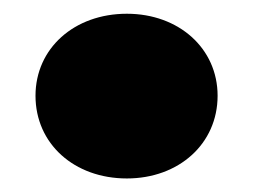

<svg xmlns="http://www.w3.org/2000/svg" viewBox="-20 -257 375 285"><path d="M168.3 7.9C245.5 7.9 303 -43.6 303 -114.9C303 -185.1 245.5 -236.6 168.3 -236.6C90.1 -236.6 32.7 -185.1 32.7 -114.9C32.7 -43.6 90.1 7.9 168.3 7.9Z"/></svg>

Font: Calandify
Style: Semi Bold
Weight: 700
Designer: Brittany Allen
Foundry: Brittany Allen
Version: Version 1.0; ttfautohint (v1.8.4.7-5d5b)